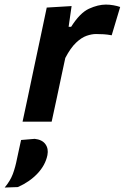

<svg xmlns="http://www.w3.org/2000/svg" viewBox="-82 -531 544 838"><path d="M16.5 0Q28 -54 38.8 -104.2Q49.5 -154.5 62.5 -217L73 -266.5Q84 -318.5 96.5 -377Q109 -435.5 122 -498L230.5 -504.5L217.5 -414H228.5Q267 -475 306.5 -493Q346 -511 380 -511Q396.5 -511 413.2 -508Q430 -505 442.5 -500.5L405.5 -377Q386.5 -380.5 370.5 -381.5Q354.5 -382.5 337 -382.5Q318.5 -382.5 296 -374.8Q273.5 -367 249.8 -344.5Q226 -322 203 -278L188.5 -210.5Q176.5 -153.5 166 -104Q155.5 -54.5 143.5 0ZM-61.5 287.5Q-37 258 -26 228.5Q-15 199 -7.5 160.5Q-3 140.5 1.2 120.2Q5.5 100 10 80L69.5 75Q102 78.5 116.2 98.2Q130.5 118 125 146Q116 190 81.5 226.5Q47 263 -4 285.5Z"/></svg>

Font: Commissioner SemiBold
Style: Italic
Weight: 600
Italic angle: -12°
Designer: Kostas Bartsokas
Foundry: Kostas Bartsokas
Version: Version 1.000; ttfautohint (v1.8.3)